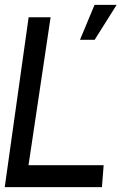

<svg xmlns="http://www.w3.org/2000/svg" viewBox="-30 -771 561 791"><path d="M-10.5 0 88 -700H178.5L87.5 -90.5H397L390 0ZM299.5 -607 359.5 -751H450.5L360 -607Z"/></svg>

Font: Urbanist Medium
Style: Italic
Weight: 500
Italic angle: -8°
Designer: Corey Hu
Foundry: Corey Hu
Version: Version 1.330; ttfautohint (v1.8.4.7-5d5b)